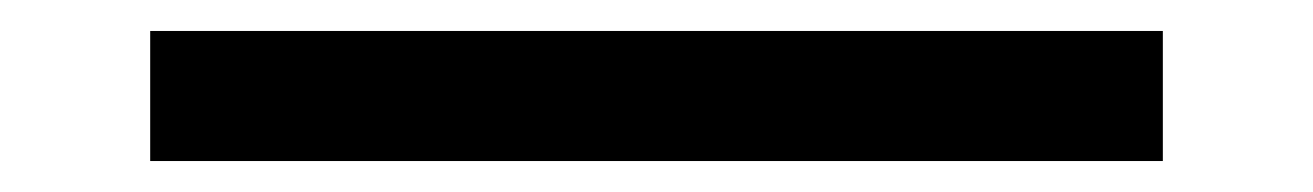

<svg xmlns="http://www.w3.org/2000/svg" viewBox="-20 96 848 124"><path d="M77 116H731V200H77Z"/></svg>

Font: Syne Med Modified
Style: Regular
Weight: 500
Designer: Lucas Descroix
Foundry: Bonjour Monde
Version: Version 2.200